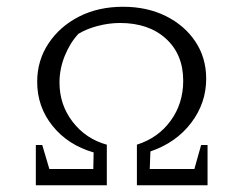

<svg xmlns="http://www.w3.org/2000/svg" viewBox="-20 -548 721 568"><path d="M86 0V-119H105L126 -48H256L257 -97Q181 -119 135.5 -175.5Q90 -232 90 -306Q90 -369 123.5 -419.5Q157 -470 214 -499Q271 -528 344 -528Q415 -528 470.5 -500.5Q526 -473 558 -425Q590 -377 590 -315Q590 -243 545.5 -184.5Q501 -126 425 -100L423 -48H555L575 -119H594V0H385V-120Q448 -140 485 -191Q522 -242 522 -309Q522 -387 471 -433.5Q420 -480 335 -480Q303 -480 270 -471.5Q237 -463 212 -448Q187 -421 171.5 -382.5Q156 -344 156 -304Q156 -238 195 -187.5Q234 -137 296 -120V0Z"/></svg>

Font: Piazzolla SC Light
Style: Regular
Weight: 300
Designer: Juan Pablo del Peral
Foundry: Huerta Tipografica
Version: Version 1.330